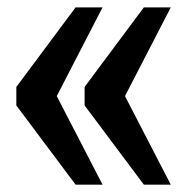

<svg xmlns="http://www.w3.org/2000/svg" viewBox="-20 -502 489 522"><path d="M210 -215.3V-265.6L371.1 -481.9H444.3L319.8 -240.7L444.3 0H371.1ZM24.4 -215.3V-265.6L185.5 -481.9H258.8L134.3 -240.7L258.8 0H185.5Z"/></svg>

Font: Charis SIL Viet
Style: Bold
Weight: 700
Foundry: SIL International
Version: Version 5.000